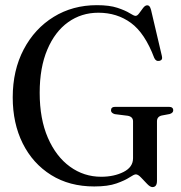

<svg xmlns="http://www.w3.org/2000/svg" viewBox="-20 -730 720 762"><path d="M603 -12.5Q603 12.5 585 12.5Q576 12.5 564 0Q552 -12.5 540 -25.2Q528 -38 519 -38Q512 -38 494 -26Q476 -14 442.2 -2Q408.5 10 354 10Q255.5 10 182.8 -35.5Q110 -81 70.2 -160.8Q30.5 -240.5 30.5 -343.5Q30.5 -451 74 -533.8Q117.5 -616.5 193 -663Q268.5 -709.5 364.5 -709.5Q414.5 -709.5 446 -699Q477.5 -688.5 494.5 -677.8Q511.5 -667 518 -667Q525 -667 532.5 -677.5Q540 -688 548 -698.5Q556 -709 564.5 -709Q569.5 -709 573 -705.2Q576.5 -701.5 579.5 -690.5L622.5 -507.5Q626.5 -491.5 613 -488.5Q598.5 -485.5 592 -500.5Q555 -598.5 499.8 -639Q444.5 -679.5 370.5 -679.5Q303 -679.5 250.5 -642Q198 -604.5 167.8 -533.2Q137.5 -462 137.5 -362Q137.5 -258 170 -183.2Q202.5 -108.5 257.8 -68.5Q313 -28.5 381.5 -28.5Q432.5 -28.5 470.2 -47.5Q508 -66.5 508 -102V-248.5Q508 -266.5 487.5 -270.5L435.5 -277Q420.5 -281.5 420.5 -292Q420.5 -306 437.5 -306H650Q667.5 -306 667.5 -292Q667.5 -282 653.5 -277.5L621.5 -271.5Q603 -267 603 -248.5Z"/></svg>

Font: Fraunces 144pt Soft
Style: Regular
Weight: 400
Version: Version 1.000;[0bf87f6ff]